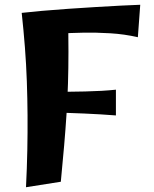

<svg xmlns="http://www.w3.org/2000/svg" viewBox="-20 -790 644 805"><path d="M89 -5Q93 -85 94.5 -159.5Q96 -234 95.5 -306Q95 -378 92.5 -449Q90 -520 84.5 -591Q79 -662 71 -736L265 -727Q267 -643 267 -573Q267 -503 265 -439.5Q263 -376 259 -313Q255 -250 249 -180.5Q243 -111 235 -28ZM466 -306Q403 -311 333.5 -314Q264 -317 181 -319L182 -404Q265 -405 337 -406.5Q409 -408 466 -414ZM558 -634Q501 -647 442 -650.5Q383 -654 328.5 -653Q274 -652 229.5 -649Q185 -646 157 -644L71 -736Q106 -740 156.5 -744.5Q207 -749 265.5 -753Q324 -757 381.5 -760.5Q439 -764 488 -766.5Q537 -769 568 -770Z"/></svg>

Font: Marhey Light Medium
Style: Regular
Weight: 500
Version: Version 1.000